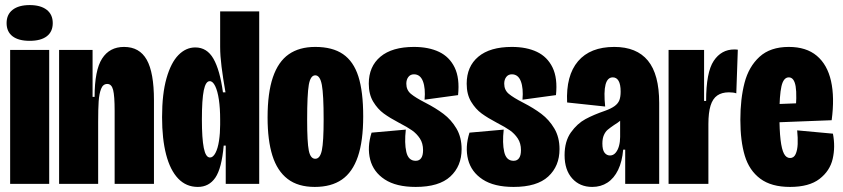

<svg xmlns="http://www.w3.org/2000/svg" viewBox="-20 -725 3322 757"><path d="M20 -528H174V0H20ZM6 -634Q6 -668 30 -686.5Q54 -705 97 -705Q140 -705 164 -686.5Q188 -668 188 -634Q188 -600 164.5 -582Q141 -564 97 -564Q53 -564 29.5 -582Q6 -600 6 -634Z M213 -323V-528H345V-343H353Q353 -448 382.5 -494Q412 -540 469 -540Q530 -540 558.5 -489.5Q587 -439 587 -330V0H432V-288Q432 -347 426 -370.5Q420 -394 403 -394Q386 -394 378.5 -374.5Q371 -355 369 -325.5Q367 -296 367 -244V0H213Z M619 -263Q619 -355 636.5 -416.5Q654 -478 683.5 -508Q713 -538 750 -538Q796 -538 821.5 -493.5Q847 -449 859 -361H869Q859 -418 853.5 -462Q848 -506 848 -540V-680H1002V-248V0H870V-151H862Q854 -61 829 -24.5Q804 12 760 12Q714 12 682.5 -21Q651 -54 635 -115.5Q619 -177 619 -263ZM848 -233V-254Q848 -298 843 -332Q838 -366 828.5 -385.5Q819 -405 807 -405Q791 -405 783.5 -369Q776 -333 776 -254Q776 -179 783.5 -141.5Q791 -104 808 -104Q820 -104 829.5 -122Q839 -140 843.5 -170Q848 -200 848 -233Z M1035 -262Q1035 -359 1056 -420.5Q1077 -482 1118.5 -511Q1160 -540 1223 -540Q1291 -540 1332.5 -511.5Q1374 -483 1393 -423.5Q1412 -364 1412 -266Q1412 -169 1391 -107.5Q1370 -46 1328 -17Q1286 12 1221 12Q1155 12 1114 -19.5Q1073 -51 1054 -111.5Q1035 -172 1035 -262ZM1256 -254Q1256 -352 1249 -390Q1242 -428 1223 -428Q1204 -428 1197.5 -390.5Q1191 -353 1191 -252Q1191 -164 1197.5 -131.5Q1204 -99 1223 -99Q1242 -99 1249 -132.5Q1256 -166 1256 -254Z M1445 -202 1580 -214Q1574 -161 1582 -126Q1590 -91 1619 -91Q1633 -91 1640.5 -101.5Q1648 -112 1648 -133Q1648 -160 1635.5 -179Q1623 -198 1604.5 -211Q1586 -224 1553 -241Q1517 -260 1493 -277.5Q1469 -295 1451.5 -324Q1434 -353 1434 -395Q1434 -463 1480 -501.5Q1526 -540 1612 -540Q1670 -540 1711 -520.5Q1752 -501 1772.5 -459Q1793 -417 1786 -350L1654 -332Q1658 -377 1647.5 -404.5Q1637 -432 1612 -432Q1598 -432 1590 -421.5Q1582 -411 1582 -395Q1582 -370 1600 -355Q1618 -340 1657 -320Q1698 -299 1728.5 -276Q1759 -253 1779.5 -218.5Q1800 -184 1800 -137Q1800 -70 1755.5 -29Q1711 12 1619 12Q1542 12 1497 -17.5Q1452 -47 1439.5 -96Q1427 -145 1445 -202Z M1831 -202 1966 -214Q1960 -161 1968 -126Q1976 -91 2005 -91Q2019 -91 2026.5 -101.5Q2034 -112 2034 -133Q2034 -160 2021.5 -179Q2009 -198 1990.5 -211Q1972 -224 1939 -241Q1903 -260 1879 -277.5Q1855 -295 1837.5 -324Q1820 -353 1820 -395Q1820 -463 1866 -501.5Q1912 -540 1998 -540Q2056 -540 2097 -520.5Q2138 -501 2158.5 -459Q2179 -417 2172 -350L2040 -332Q2044 -377 2033.5 -404.5Q2023 -432 1998 -432Q1984 -432 1976 -421.5Q1968 -411 1968 -395Q1968 -370 1986 -355Q2004 -340 2043 -320Q2084 -299 2114.5 -276Q2145 -253 2165.5 -218.5Q2186 -184 2186 -137Q2186 -70 2141.5 -29Q2097 12 2005 12Q1928 12 1883 -17.5Q1838 -47 1825.5 -96Q1813 -145 1831 -202Z M2206 -113Q2206 -168 2231 -203Q2256 -238 2288.5 -255.5Q2321 -273 2365 -288Q2390 -297 2403.5 -307Q2417 -317 2422 -330Q2427 -343 2427 -364Q2427 -392 2419 -406Q2411 -420 2396 -420Q2375 -420 2367.5 -391.5Q2360 -363 2366 -305L2216 -321Q2211 -427 2259 -483.5Q2307 -540 2402 -540Q2490 -540 2534.5 -486Q2579 -432 2579 -319V-192Q2579 -127 2579 -95Q2579 -63 2579 0H2445Q2445 -68 2445 -135H2437Q2433 -88 2417 -55Q2401 -22 2375 -5Q2349 12 2315 12Q2266 12 2236 -21.5Q2206 -55 2206 -113ZM2425 -185V-256L2446 -272Q2437 -259 2426.5 -250Q2416 -241 2401 -232Q2385 -221 2376 -213.5Q2367 -206 2361 -192.5Q2355 -179 2355 -159Q2355 -134 2363.5 -123Q2372 -112 2385 -112Q2398 -112 2407 -122.5Q2416 -133 2420.5 -149.5Q2425 -166 2425 -185Z M2616 -297V-528H2756V-327H2764Q2764 -440 2794 -485Q2824 -530 2875 -530Q2884 -530 2889 -529L2883 -357Q2872 -361 2854 -361Q2826 -361 2808 -348.5Q2790 -336 2781.5 -308.5Q2773 -281 2773 -236V0H2616Z M2899 -253Q2899 -335 2915.5 -398.5Q2932 -462 2974.5 -501Q3017 -540 3090 -540Q3159 -540 3200.5 -505Q3242 -470 3256.5 -405.5Q3271 -341 3259 -251L3001 -241V-313L3129 -318L3115 -268Q3123 -349 3117 -384.5Q3111 -420 3090 -420Q3069 -420 3061 -384.5Q3053 -349 3053 -274Q3053 -212 3057.5 -174Q3062 -136 3071 -119Q3080 -102 3095 -102Q3110 -102 3117 -117.5Q3124 -133 3125 -157Q3126 -181 3123 -211L3264 -198Q3274 -146 3263 -98.5Q3252 -51 3211 -19.5Q3170 12 3095 12Q3021 12 2977.5 -20.5Q2934 -53 2916.5 -111Q2899 -169 2899 -253Z"/></svg>

Font: Bricolage Grotesque 96pt Condensed ExBd
Style: Regular
Weight: 800
Width: 3
Designer: Mathieu Triay
Foundry: Atelier Triay
Version: Version 1.001;Glyphs 3.2 (3207)